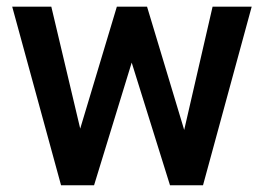

<svg xmlns="http://www.w3.org/2000/svg" viewBox="-20 -548 783 568"><path d="M415 -528.3H325.7L217.3 -167.5L131.8 -528.3H16.1L160.6 0H258.3L369.6 -362.8L482.9 0H580.6L724.6 -528.3H608.9L524.9 -163.6Z"/></svg>

Font: Shabnam Medium
Style: Regular
Weight: 500
Foundry: DejaVu fonts team - Redesigned by Saber Rastikerdar - Based on Vazir font
Version: Version 5.0.1